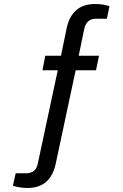

<svg xmlns="http://www.w3.org/2000/svg" viewBox="-20 -751 609 954"><path d="M117 183Q79 183 44 172L58 110H110Q159 110 168 61L267 -402H191L205 -474H283L311 -610Q337 -731 452 -731Q495 -731 524 -720L511 -658H458Q410 -658 399 -609L371 -474H472L457 -402H356L257 62Q231 183 117 183Z"/></svg>

Font: Archivo
Style: Regular
Weight: 400
Designer: Hector Gatti
Foundry: Omnibus-Type
Version: Version 2.001